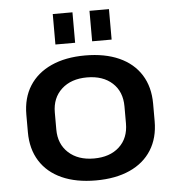

<svg xmlns="http://www.w3.org/2000/svg" viewBox="-53 -795 787 854"><g transform="rotate(-5 340.5 -368.0)"><path d="M341 9Q253 9 189.5 -19.5Q126 -48 92 -102Q58 -156 58 -231V-309Q58 -384 92 -437.5Q126 -491 189.5 -520Q253 -549 341 -549Q429 -549 492.5 -520.5Q556 -492 590 -438Q624 -384 624 -309V-231Q624 -156 590 -102Q556 -48 492.5 -19.5Q429 9 341 9ZM341 -89Q412 -89 454 -127.5Q496 -166 496 -232V-308Q496 -374 454 -412.5Q412 -451 341 -451Q270 -451 227.5 -412Q185 -373 185 -308V-232Q185 -167 227.5 -128Q270 -89 341 -89ZM302 -745V-609H214V-745ZM465 -745V-609H378V-745Z"/></g></svg>

Font: Pathway Extreme 12pt SemiBold
Style: Regular
Weight: 600
Version: Version 1.001;gftools[0.9.26]